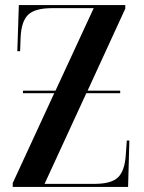

<svg xmlns="http://www.w3.org/2000/svg" viewBox="-20 -734 564 754"><path d="M30 0V-15L193 -368H70V-378H198L348 -702H185Q118 -702 91 -676.5Q64 -651 61 -588L59 -533H48L54 -714H472V-700L324 -378H452V-368H319L155 -12H352Q417 -12 443.5 -37.5Q470 -63 474 -126L478 -182H488L483 0Z"/></svg>

Font: Noto Serif Display ExtraCondensed SemiBold
Style: Regular
Weight: 600
Width: 2
Designer: Monotype Design Team
Foundry: Monotype Imaging Inc.
Version: Version 2.009